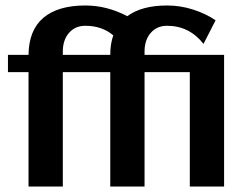

<svg xmlns="http://www.w3.org/2000/svg" viewBox="-20 -680 913 700"><path d="M797 0H672V-417H507V0H382V-417H209V0H84V-417H9V-480H84Q85 -570 138 -615Q191 -660 291 -660Q370 -660 444 -621Q497 -660 589 -660Q638 -660 684.5 -645Q731 -630 766 -606L722 -520Q670 -586 589 -586Q552 -586 529.5 -560Q507 -534 507 -492V-480H797ZM393 -551Q352 -586 291 -586Q254 -586 231.5 -560Q209 -534 209 -492V-480H382Q382 -520 393 -551Z"/></svg>

Font: Arya
Style: Bold
Weight: 700
Designer: Eduardo Rodriguez Tunni, Modular Infotech
Foundry: Eduardo Rodriguez Tunni, Modular Infotech
Version: Version 1.002